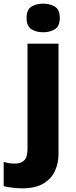

<svg xmlns="http://www.w3.org/2000/svg" viewBox="-78 -787 412 1047"><path d="M67 -689Q67 -735 93.5 -751Q120 -767 157 -767Q194 -767 221 -751Q248 -735 248 -689Q248 -644 221 -627.5Q194 -611 157 -611Q120 -611 93.5 -627.5Q67 -644 67 -689ZM42 240Q18 240 -10.5 236.5Q-39 233 -58 228V96Q-41 101 -26.5 103Q-12 105 7 105Q34 105 53 88.5Q72 72 72 22V-549H241V53Q241 103 221.5 145.5Q202 188 158.5 214Q115 240 42 240Z"/></svg>

Font: Noto Sans Sinhala UI ExtraBold
Style: Regular
Weight: 800
Designer: Jelle Bosma - Monotype Design Team
Foundry: Monotype Imaging Inc.
Version: Version 2.006; ttfautohint (v1.8.4.7-5d5b)